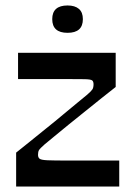

<svg xmlns="http://www.w3.org/2000/svg" viewBox="-20 -682 482 702"><path d="M39 0V-124Q61 -141 89.5 -164.5Q118 -188 149.5 -213Q181 -238 210 -262.5Q239 -287 262.5 -306Q286 -325 299 -336Q314 -349 318 -355.5Q322 -362 322 -374Q322 -384 317 -388Q312 -392 289 -392.5Q266 -393 214 -393Q185 -393 163.5 -393Q142 -393 115.5 -393Q89 -393 46 -393V-489H403V-364Q382 -348 353 -324.5Q324 -301 292 -275.5Q260 -250 230.5 -226Q201 -202 177.5 -182.5Q154 -163 143 -154Q126 -139 122.5 -133Q119 -127 119 -116Q119 -106 125 -101.5Q131 -97 154 -96Q177 -95 231 -95Q259 -95 284.5 -95Q310 -95 341.5 -95Q373 -95 416 -95V0ZM227 -562Q171 -562 171 -612Q171 -637 185 -649.5Q199 -662 227 -662Q254 -662 268.5 -649.5Q283 -637 283 -612Q283 -587 269 -574.5Q255 -562 227 -562Z"/></svg>

Font: Ojuju SemiBold
Style: Regular
Weight: 600
Designer: Chisaokwu Joboson, Mirko Velimirovic
Foundry: Udi Foundry
Version: Version 1.000